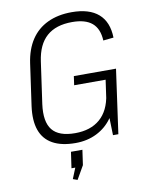

<svg xmlns="http://www.w3.org/2000/svg" viewBox="-98 -778 825 1058"><g transform="rotate(-10 314.5 -249.0)"><path d="M274 7Q196 7 146.5 -20.5Q97 -48 78 -102Q59 -156 70 -236L103 -469Q114 -546 149 -599Q184 -652 242 -679.5Q300 -707 377 -707Q475 -707 526.5 -662Q578 -617 580 -529L522 -523Q519 -589 481.5 -621Q444 -653 370 -653Q279 -653 227.5 -607.5Q176 -562 163 -469L130 -236Q117 -139 153.5 -93Q190 -47 281 -47Q368 -47 420.5 -92.5Q473 -138 486 -226L522 -205Q513 -141 479.5 -93.5Q446 -46 393 -19.5Q340 7 274 7ZM479 -181 502 -343 516 -308H321L328 -358H564L514 0H484ZM304 50 292 134 249 209 224 200 267 94 287 140H227L240 50Z"/></g></svg>

Font: Pathway Extreme 8pt Thin
Style: Italic
Weight: 100
Italic angle: -8°
Designer: Eduardo Rodriguez Tunni
Foundry: Eduardo Rodriguez Tunni
Version: Version 1.000